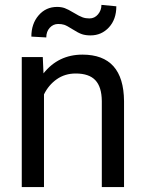

<svg xmlns="http://www.w3.org/2000/svg" viewBox="-20 -760 592 780"><path d="M153.8 -528.3 156.7 -461.9Q217.3 -538.1 314.9 -538.1Q482.4 -538.1 483.9 -349.1V0H393.6V-349.6Q393.1 -406.7 367.4 -434.1Q341.8 -461.4 287.6 -461.4Q243.7 -461.4 210.4 -438Q177.2 -414.6 158.7 -376.5V0H68.4V-528.3ZM452.6 -734.4Q452.6 -681.6 422.6 -648.9Q392.6 -616.2 347.7 -616.2Q327.6 -616.2 313 -621.1Q298.3 -626 274.7 -641.1Q251 -656.2 240.5 -659.4Q230 -662.6 216.3 -662.6Q196.3 -662.6 182.1 -647.2Q168 -631.8 168 -607.9L107.4 -611.3Q107.4 -663.6 137 -697.8Q166.5 -731.9 211.9 -731.9Q229 -731.9 242.7 -727.1Q256.3 -722.2 279.8 -708Q303.2 -693.8 315.7 -689.5Q328.1 -685.1 343.3 -685.1Q364.3 -685.1 378.2 -701.7Q392.1 -718.3 392.1 -740.2Z"/></svg>

Font: Noboto
Style: Regular
Weight: 400
Designer: Google
Version: Version 2.001101; 2014